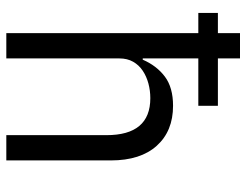

<svg xmlns="http://www.w3.org/2000/svg" viewBox="-106 -674 780 608"><g transform="rotate(90 284.0 -370.0)"><path d="M85 0V-608H21V-670H85V-740H165V-670H315V-608H165V-432H169Q188 -476 222.5 -502Q257 -528 315 -528Q395 -528 441.5 -476.5Q488 -425 488 -331V0H408V-317Q408 -456 291 -456Q267 -456 244.5 -450Q222 -444 204 -432Q186 -420 175.5 -401.5Q165 -383 165 -358V0Z"/></g></svg>

Font: Aneliza
Style: Regular
Weight: 400
Designer: Mike Abbink, Paul van der Laan, Pieter van Rosmalen
Foundry: Bold Monday
Version: Version 3.001;September 8, 2019;FontCreator 11.5.0.2425 64-b